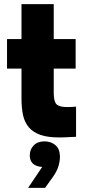

<svg xmlns="http://www.w3.org/2000/svg" viewBox="-20 -659 423 929"><path d="M14 -470H84V-639H240V-470H346V-327H240V-209Q240 -169 253 -155Q266 -141 305 -141Q314 -141 325.5 -141.5Q337 -142 348 -143V3Q335 3 312 4.5Q289 6 266 6Q210 6 175 -6.5Q140 -19 119.5 -43Q99 -67 91.5 -102Q84 -137 84 -182V-327H14ZM116 250 184 149Q152 146 138 131.5Q124 117 124 93Q124 64 143 44.5Q162 25 195 25Q226 25 248 43Q270 61 270 101Q270 121 262.5 146Q255 171 234 200L198 250Z"/></svg>

Font: Tilda Sans Black
Style: Regular
Weight: 900
Designer: ParaType Ltd
Foundry: ParaType Ltd
Version: Version 1.009